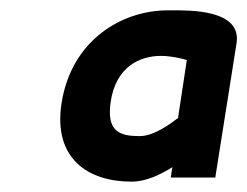

<svg xmlns="http://www.w3.org/2000/svg" viewBox="-20 -711 478 371"><path d="M99 -512C82 -404 151 -360 234 -360C262 -360 289 -373 313 -388L310 -368H396L437 -627C448 -694 343 -691 311 -691H304C215 -691 118 -633 99 -512ZM194 -515C204 -581 249 -603 291 -603C308 -603 328 -599 341 -595L324 -483C311 -473 278 -448 250 -448C212 -448 185 -456 194 -515Z"/></svg>

Font: Charger Sport
Style: BlkNrwObl
Weight: 900
Designer: Jasper
Foundry: Cannot Into Space Fonts
Version: Version 1.1